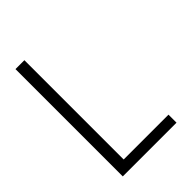

<svg xmlns="http://www.w3.org/2000/svg" viewBox="-215 -832 930 930"><g transform="rotate(-45 250.0 -367.5)"><path d="M66 0V-735H127V-55H434V0Z"/></g></svg>

Font: Iosevka Fixed SS04 Light
Style: Regular
Weight: 300
Monospace: yes
Designer: Belleve Invis
Foundry: Belleve Invis
Version: Version 32.5.0